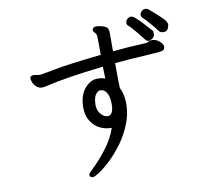

<svg xmlns="http://www.w3.org/2000/svg" viewBox="-95 -935 1190 1119"><g transform="rotate(-10 500.0 -375.5)"><path d="M512 -254Q547 -254 547 -321Q547 -361 533.5 -385.5Q520 -410 493 -410Q487 -410 478 -403Q453 -384 453 -329Q454 -295 473.5 -274.5Q493 -254 512 -254ZM366 81Q347 81 347 63Q347 56 379 26.5Q411 -3 456.5 -61.5Q502 -120 523 -182Q525 -182 525 -183H520Q487 -183 455 -198Q423 -213 401.5 -246.5Q380 -280 380 -329Q380 -416 435 -460Q460 -479 487 -480Q519 -480 536 -472L534 -543Q305 -517 188 -488Q175 -485 164 -485Q144 -485 130 -499Q116 -513 111 -527.5Q106 -542 106 -545Q106 -565 127 -565L136 -564Q152 -560 168 -560Q173 -560 255.5 -576Q338 -592 534 -613Q534 -714 532.5 -726.5Q531 -739 517 -752Q513 -757 513 -764Q516 -781 537 -781Q553 -781 573 -775Q593 -769 600.5 -760Q608 -751 608 -726V-621Q692 -630 807 -635Q815 -636 822.5 -641Q830 -646 843 -646Q868 -646 889 -626Q906 -610 906 -596Q906 -581 894.5 -575Q883 -569 792 -564.5Q701 -560 608 -551Q608 -441 610 -403Q631 -364 631 -305Q631 -247 607.5 -188Q584 -129 548.5 -80.5Q513 -32 475 4.5Q437 41 406.5 61Q376 81 366 81ZM823 -645Q812 -645 803.5 -657Q795 -669 764 -706.5Q733 -744 723 -751Q713 -758 713 -771Q713 -783 723.5 -792.5Q734 -802 745 -802Q756 -802 773 -787Q790 -772 807.5 -753Q825 -734 838.5 -719Q852 -704 856 -700Q860 -696 860 -680Q860 -663 846.5 -654Q833 -645 823 -645ZM809 -786Q803 -792 803 -802Q803 -812 813 -822Q823 -832 835 -832Q846 -832 855 -825Q936 -755 944 -740.5Q952 -726 952 -720Q952 -714 945.5 -697Q939 -680 919 -680Q899 -680 891.5 -691Q884 -702 855 -736.5Q826 -771 809 -786Z"/></g></svg>

Font: LXGW WenKai Medium
Style: Regular
Weight: 500
Designer: LXGW / Fontworks Inc.
Foundry: LXGW / Fontworks Inc.
Version: Version 1.501; October 10, 2024